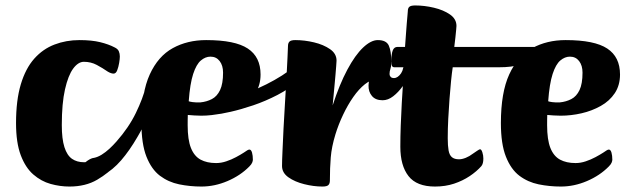

<svg xmlns="http://www.w3.org/2000/svg" viewBox="-20 -671 2308 704"><path d="M234.7 13Q200 13 165.5 3.4Q131 -6.2 102.2 -31.2Q73.4 -56.2 56.1 -101.9Q38.8 -147.7 38.8 -219.7Q38.8 -303.5 56.3 -361.8Q73.8 -420.2 105.6 -455.9Q137.3 -491.5 179.9 -507.7Q222.4 -524 271.5 -524Q316 -524 347.2 -516.4Q378.3 -508.8 400.1 -497.3Q411.9 -491.8 415.6 -483.2Q419.4 -474.5 419.4 -464Q419.4 -455.2 416.9 -440.2Q414.4 -425.2 409.7 -413.1Q405.1 -401.1 396.3 -401.1Q387.6 -401.1 375.3 -408.3Q356.4 -421.4 334.9 -432.9Q313.4 -444.4 287.5 -444.4Q266.8 -444.4 248.4 -419.6Q230 -394.8 218.3 -343.3Q206.6 -291.9 206.6 -212.6Q206.6 -161.7 216.2 -131.5Q225.8 -101.4 243.9 -88.7Q262.1 -76.1 288.2 -76.1Q308.6 -76.1 326.5 -82.8Q344.3 -89.5 360.3 -100.1Q376.2 -110.7 388.5 -120.5Q397 -126.5 399.6 -128.7Q402.2 -130.9 405.2 -130.9Q411.8 -130.9 414.9 -121.3Q418 -111.7 418 -96.6Q418 -87.4 415.5 -81.7Q413 -76.1 407.2 -68.8Q379 -37.1 336.4 -12Q293.8 13 234.7 13Z M269.7 -2.4Q251.3 -1.9 248.1 -10.6Q244.8 -19.3 252.5 -32.4Q260.2 -45.6 273.5 -59Q286.9 -72.4 301 -82Q315 -91.5 324.8 -92.2Q338.3 -94.9 352.8 -103.8Q367.3 -112.8 381.2 -125.6Q395.1 -138.5 407.1 -152.2Q452.2 -203.3 478.1 -256.7Q504 -310.1 514.7 -353.7Q521.3 -379.3 528.9 -384.4Q536.6 -389.6 542 -384.3Q547.4 -379.1 547.4 -371.1Q547.4 -363.1 545.7 -349.7Q543.9 -336.2 539.9 -319.5Q534.2 -289.1 520.2 -247.2Q506.2 -205.2 483.7 -168.4Q454.9 -118.8 424.3 -83.3Q393.7 -47.9 356.7 -27.3Q319.6 -6.8 269.7 -2.4Z M718.6 13Q676.4 13 636.9 4.9Q597.5 -3.2 566.4 -26.6Q535.4 -50.1 517 -96.6Q498.6 -143.1 498.6 -219.7Q498.6 -331.5 529.2 -398.2Q559.8 -465 613.5 -494.5Q667.1 -524 736 -524Q841.7 -524 888.5 -493.1Q935.4 -462.3 935.4 -397.9Q935.4 -358.4 916.3 -329.5Q897.1 -300.6 864.7 -282.5Q832.3 -264.3 794.3 -255.6Q756.2 -246.8 717.7 -246.8Q704.8 -246.8 692.2 -247.7Q679.5 -248.5 668.6 -249.5Q668.3 -242.3 668.2 -231.8Q668.1 -221.4 668.1 -211.9Q668.1 -158.7 680.1 -128.5Q692.1 -98.4 715.4 -85.7Q738.7 -73.1 772.4 -73.1Q790.6 -73.1 809.5 -79.4Q828.5 -85.7 845.4 -94.8Q862.4 -103.9 873.9 -111.4Q882.4 -117.4 886.9 -120Q891.4 -122.6 894.4 -122.6Q900.9 -122.6 904.1 -111.5Q907.2 -100.4 907.2 -85.3Q907.2 -81.3 904.7 -74.9Q902.2 -68.5 894.2 -60.5Q861.4 -27.2 814.2 -7.1Q767.1 13 718.6 13ZM672 -299.8Q674.5 -298.3 686.4 -296.6Q698.3 -294.9 714.9 -295.6Q738 -297.9 757 -307.8Q775.9 -317.6 786.9 -340.7Q797.9 -363.9 797.9 -404.7Q797.9 -430.9 785.4 -447.1Q773 -463.3 751.7 -463.3Q733.2 -463.3 716.6 -449.3Q699.9 -435.3 688.3 -399.8Q676.7 -364.3 672 -299.8Z M766.8 -250.6Q758.8 -249.6 761.1 -261.7Q763.4 -273.9 774.3 -287.5Q785.2 -301.2 802.2 -305Q831 -311.8 862.9 -322.7Q894.7 -333.6 926 -347.3Q957.3 -361.1 986.2 -377.5Q1015.2 -393.8 1038.9 -411.1Q1062.6 -428.4 1077.6 -446.2Q1086.4 -453.2 1089.2 -445.3Q1092.1 -437.4 1090.8 -423Q1089.4 -408.6 1085 -394.9Q1080.5 -381.3 1074.5 -375.8Q1041.5 -345.7 997.5 -322.9Q953.5 -300.1 908.4 -284.8Q863.3 -269.6 825.7 -261.1Q788.1 -252.6 766.8 -250.6Z M1162.4 13Q1130 13 1095.5 4.3Q1060.9 -4.3 1037.5 -20.9Q1014.1 -37.5 1014.1 -62.3Q1014.1 -80.7 1015.8 -117Q1017.4 -153.3 1019.6 -199.7Q1021.9 -246.1 1025 -294.3Q1028.1 -342.5 1030.4 -386Q1032.6 -429.6 1034.2 -460.4Q1035.9 -491.3 1035.9 -501.6Q1035.9 -513.2 1041.5 -518.6Q1047.2 -524 1062.7 -524Q1096.4 -524 1131.3 -515.7Q1166.2 -507.4 1190.1 -490.8Q1214 -474.3 1214 -448.7Q1214 -442.2 1212.7 -428.6Q1211.5 -414.9 1210.1 -396.5Q1208.7 -378.1 1206.6 -357.8Q1204.5 -337.5 1202.9 -318.3Q1201.2 -299.1 1199.7 -284.5Q1224.9 -362.1 1253.6 -415.6Q1282.3 -469.2 1311.3 -496.6Q1340.3 -524 1365.3 -524Q1397 -524 1405.8 -503.4Q1414.7 -482.9 1414.7 -445.5Q1414.7 -417.1 1402.8 -398.4Q1391 -379.6 1360.9 -379.6Q1339.9 -379.6 1317.9 -362.1Q1295.8 -344.5 1275.5 -315.5Q1255.1 -286.4 1238.1 -250.5Q1221 -214.6 1209.8 -178Q1196 -132.8 1192.8 -94.2Q1189.6 -55.6 1189.6 -9.4Q1189.6 2.2 1184 7.6Q1178.5 13 1162.4 13Z M1382.9 -303.4Q1356.7 -303.4 1343.7 -319.2Q1330.6 -334.9 1331.3 -357.6Q1331.8 -377.6 1341.2 -402.7Q1350.6 -427.8 1365.9 -446.8Q1381.2 -465.7 1398 -465.7Q1414.5 -466.2 1414.5 -439Q1414.5 -426.7 1411.4 -418Q1408.3 -409.4 1408.3 -399.4Q1408.3 -393.7 1412.3 -389.2Q1416.2 -384.7 1425.4 -384.7Q1431.3 -384.7 1438.1 -389.2Q1444.9 -393.7 1450.6 -402.2Q1456.3 -410.8 1458.3 -421.5Q1460.8 -430.4 1464.5 -440.2Q1468.3 -449.9 1468.8 -455.3Q1471.8 -455.1 1475.9 -445.9Q1480.1 -436.7 1483.5 -426.2Q1486.9 -415.6 1486.7 -411.3Q1486.4 -407.9 1484.7 -403.5Q1482.9 -399.2 1480.2 -395Q1471.2 -375.2 1455.9 -354Q1440.7 -332.8 1421.8 -318.1Q1402.9 -303.4 1382.9 -303.4Z M1575 13Q1507.8 13 1477.9 -25.3Q1447.9 -63.6 1447.9 -133.2Q1447.9 -169.6 1449.4 -211.2Q1450.9 -252.7 1453.2 -293.2Q1455.6 -333.6 1457.8 -367.9Q1460.1 -402.2 1461.6 -424.3H1426.4Q1420.1 -424.3 1417.5 -428.8Q1414.8 -433.3 1414.8 -446.6Q1414.8 -471.7 1419.8 -485.4Q1424.8 -499 1437.6 -499H1465.1Q1466.9 -521.6 1468.4 -544.1Q1469.9 -566.6 1471.5 -585.4Q1473.1 -604.2 1474.2 -616.2Q1475.3 -628.2 1475.3 -629.6Q1475.3 -641.2 1481 -646.1Q1486.7 -651 1502.5 -651Q1536.1 -651 1571.1 -642.7Q1606 -634.4 1629.8 -618Q1653.7 -601.5 1653.7 -575.9Q1653.7 -574.2 1652.7 -562.6Q1651.7 -551.1 1649.9 -534.5Q1648 -518 1645.7 -499H1754Q1760.2 -499 1762.6 -495.2Q1765 -491.5 1765 -477.4Q1765 -453.8 1759.6 -439.1Q1754.2 -424.3 1742 -424.3H1640Q1636.9 -404.4 1633.9 -374.3Q1630.9 -344.2 1628.2 -308.2Q1625.5 -272.3 1623.6 -235.5Q1621.7 -198.7 1621.7 -164.3Q1621.7 -136.7 1624.8 -119.4Q1627.9 -102.1 1637.2 -94.5Q1646.4 -86.9 1662.9 -86.9Q1674.1 -86.9 1687.9 -92.4Q1701.6 -98 1713.5 -107.2Q1721.8 -112.9 1729.8 -118.3Q1737.8 -123.7 1740.1 -123.7Q1745.1 -123.7 1748.7 -112.4Q1752.3 -101.1 1752.3 -89.8Q1752.3 -70.8 1745.1 -62Q1727.7 -42.3 1702.1 -25.2Q1676.5 -8.1 1644.7 2.5Q1612.9 13 1575 13Z M1717 -424.3Q1714 -424.3 1712.5 -432Q1711 -439.6 1710 -448.3Q1709 -457 1709 -459Q1709 -473 1714.5 -486Q1720 -499 1731 -499H1964Q1953 -494 1936.4 -481.8Q1919.9 -469.7 1904.1 -457Q1888.3 -444.3 1879 -436.1Q1872.5 -429.3 1853.2 -426.8Q1833.8 -424.3 1807.6 -424.3Z M2036.6 13Q1994.4 13 1954.9 4.9Q1915.5 -3.2 1884.4 -26.6Q1853.4 -50.1 1835 -96.6Q1816.6 -143.1 1816.6 -219.7Q1816.6 -331.5 1847.2 -398.2Q1877.8 -465 1931.5 -494.5Q1985.1 -524 2054 -524Q2159.7 -524 2206.5 -493.1Q2253.4 -462.3 2253.4 -397.9Q2253.4 -358.4 2234.3 -329.5Q2215.1 -300.6 2182.7 -282.5Q2150.3 -264.3 2112.3 -255.6Q2074.2 -246.8 2035.7 -246.8Q2022.8 -246.8 2010.2 -247.7Q1997.5 -248.5 1986.6 -249.5Q1986.3 -242.3 1986.2 -231.8Q1986.1 -221.4 1986.1 -211.9Q1986.1 -158.7 1998.1 -128.5Q2010.1 -98.4 2033.4 -85.7Q2056.7 -73.1 2090.4 -73.1Q2108.6 -73.1 2127.5 -79.4Q2146.5 -85.7 2163.4 -94.8Q2180.4 -103.9 2191.9 -111.4Q2200.4 -117.4 2204.9 -120Q2209.4 -122.6 2212.4 -122.6Q2218.9 -122.6 2222.1 -111.5Q2225.2 -100.4 2225.2 -85.3Q2225.2 -81.3 2222.7 -74.9Q2220.2 -68.5 2212.2 -60.5Q2179.4 -27.2 2132.2 -7.1Q2085.1 13 2036.6 13ZM1990 -299.8Q1992.5 -298.3 2004.4 -296.6Q2016.3 -294.9 2032.9 -295.6Q2056 -297.9 2075 -307.8Q2093.9 -317.6 2104.9 -340.7Q2115.9 -363.9 2115.9 -404.7Q2115.9 -430.9 2103.4 -447.1Q2091 -463.3 2069.7 -463.3Q2051.2 -463.3 2034.6 -449.3Q2017.9 -435.3 2006.3 -399.8Q1994.7 -364.3 1990 -299.8Z"/></svg>

Font: Briem Hand Thin
Style: Regular
Weight: 100
Designer: Gunnlaugur SE Briem, Eben Sorkin
Foundry: Sorkin Type Co.
Version: Version 1.003